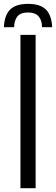

<svg xmlns="http://www.w3.org/2000/svg" viewBox="-46 -982 292 1002"><path d="M100.5 -961.8Q164.3 -961.8 193.9 -931.9Q223.5 -901.9 226.3 -840H173.4Q173 -877.3 155 -897.1Q137.1 -916.9 100.5 -916.9Q61.5 -916.9 45 -896.4Q28.5 -876 27.7 -840H-25.7Q-22.9 -902.3 6.9 -932.1Q36.7 -961.8 100.5 -961.8ZM60.7 0V-800H139.9V0Z"/></svg>

Font: Big Shoulders Stencil Text Thin
Style: Regular
Weight: 100
Designer: Patric King
Foundry: XO Type Co
Version: Version 2.001